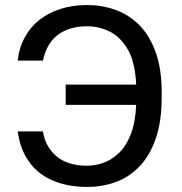

<svg xmlns="http://www.w3.org/2000/svg" viewBox="-20 -730 720 760"><path d="M325 10Q272 10 225.5 -2.5Q179 -15 142.5 -41.5Q106 -68 82 -110Q58 -152 50 -210H150Q159 -150 203 -112Q247 -74 325 -74Q356 -74 389 -85.5Q422 -97 450.5 -124Q479 -151 497.5 -198Q516 -245 519 -315H240V-395H519Q515 -484 486 -534Q457 -584 414.5 -605Q372 -626 325 -626Q254 -626 209 -592Q164 -558 150 -490H50Q56 -542 78.5 -583Q101 -624 137 -652Q173 -680 220.5 -695Q268 -710 325 -710Q384 -710 437 -691Q490 -672 531 -631Q572 -590 596 -524Q620 -458 620 -365V-345Q620 -248 596 -180Q572 -112 531 -70Q490 -28 437 -9Q384 10 325 10Z"/></svg>

Font: Golos Text
Style: Regular
Weight: 400
Designer: A.Korolkova, Vitaly Kuzmin
Foundry: ParaType Ltd
Version: Version 2.004